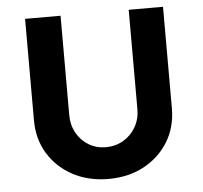

<svg xmlns="http://www.w3.org/2000/svg" viewBox="-51 -754 859 814"><g transform="rotate(-5 378.5 -347.5)"><path d="M379 6Q294 6 227.5 -29.5Q161 -65 123 -127Q85 -189 85 -269V-701H236V-278Q236 -236 255 -202Q274 -168 306.5 -148.5Q339 -129 379 -129Q420 -129 453.5 -148.5Q487 -168 506.5 -202Q526 -236 526 -278V-701H672V-269Q672 -189 634 -127Q596 -65 530 -29.5Q464 6 379 6Z"/></g></svg>

Font: Lexend Deca SemiBold
Style: Regular
Weight: 600
Designer: Bonnie Shaver-Troup, Thomas Jockin
Foundry: Lexend
Version: Version 1.008; ttfautohint (v1.8.4.7-5d5b)